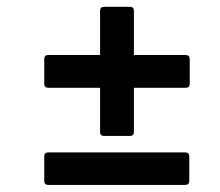

<svg xmlns="http://www.w3.org/2000/svg" viewBox="-20 -577 640 558"><path d="M282.5 -181.9Q270.8 -181.9 270.8 -193.6V-321.9H120.3Q108.6 -321.9 108.6 -333.6V-405.4Q108.6 -417.1 120.3 -417.1H270.8V-545.5Q270.8 -557.2 282.5 -557.2H357.5Q369.2 -557.2 369.2 -545.5V-417.1H519.7Q531.4 -417.1 531.4 -405.4V-333.6Q531.4 -321.9 519.7 -321.9H369.2V-193.6Q369.2 -181.9 357.5 -181.9ZM120.3 -39.6Q108.6 -39.6 108.6 -51.3V-122.4Q108.6 -134.1 120.3 -134.1H518.4Q530.1 -134.1 530.1 -122.4V-51.3Q530.1 -39.6 518.4 -39.6Z"/></svg>

Font: Sofia Sans Hairline
Style: Italic
Weight: 1
Italic angle: -9°
Designer: Botio Nikoltchev, Ani Petrova
Foundry: lettersoup
Version: Version 4.102